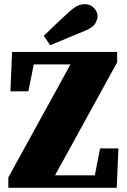

<svg xmlns="http://www.w3.org/2000/svg" viewBox="-20 -901 608 921"><path d="M20 0V-50L318 -592H142L116 -463H30L38 -652H542V-602L244 -60H435L460 -189H548L540 0ZM190 -729Q219 -758 249 -786Q279 -814 307 -840Q333 -864 350.5 -872.5Q368 -881 387 -881Q414 -881 431 -862.5Q448 -844 448 -823Q448 -809 437.5 -789.5Q427 -770 389 -754Q346 -736 304.5 -719Q263 -702 221 -684Z"/></svg>

Font: Source Serif 4 Black
Style: Regular
Weight: 900
Designer: Frank Grießhammer
Foundry: Adobe
Version: Version 4.005;hotconv 1.1.0;makeotfexe 2.6.0